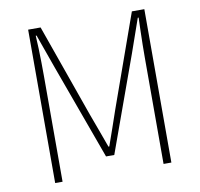

<svg xmlns="http://www.w3.org/2000/svg" viewBox="-80 -811 931 895"><g transform="rotate(-10 385.0 -363.0)"><path d="M110 0V-726H169L324 -288Q339 -248 354 -206.5Q369 -165 384 -124H388Q403 -165 417 -206.5Q431 -248 445 -288L601 -726H660V0H623V-502Q623 -531 623.5 -563.5Q624 -596 625 -629.5Q626 -663 627 -692H623L567 -532L404 -81H365L201 -532L144 -692H140Q142 -663 143 -629.5Q144 -596 144.5 -563.5Q145 -531 145 -502V0Z"/></g></svg>

Font: Noto Sans TC Thin
Style: Regular
Weight: 100
Designer: Ryoko NISHIZUKA 西塚涼子 (kana, bopomofo & ideographs); Paul D. Hunt (Latin, Greek & Cyrillic); Sandoll Communications 산돌커뮤니
Foundry: Adobe
Version: Version 2.004-H2;hotconv 1.0.118;makeotfexe 2.5.65603